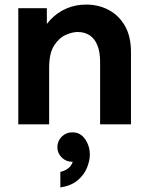

<svg xmlns="http://www.w3.org/2000/svg" viewBox="-20 -544 648 840"><path d="M60 0V-508H185V-387L152 -380Q170 -425 200 -457Q230 -489 270 -506.5Q310 -524 357 -524Q411 -524 455.5 -500.5Q500 -477 526.5 -431Q553 -385 553 -316V0H418V-273Q418 -316 406.5 -345Q395 -374 373 -389Q351 -404 320 -404Q296 -404 267 -391Q238 -378 216.5 -344.5Q195 -311 195 -247V0ZM244 276V208Q270 202 285 186.5Q300 171 300 150Q300 131 294 118L341 95Q345 107 345 120Q345 139 335 148.5Q325 158 313.5 161Q302 164 297 164Q269 164 250 145Q231 126 231 100Q231 73 250 54Q269 35 297 35Q332 35 352.5 65Q373 95 373 133Q373 159 360.5 190Q348 221 319.5 245Q291 269 244 276Z"/></svg>

Font: Fustat ExtraBold
Style: Regular
Weight: 800
Designer: Mohamed Gaber, Khaled Hosny, Laura Garcia Mut
Foundry: Kief Type Foundry, Alif Type Foundry, Hard Type Foundry
Version: Version 1.007